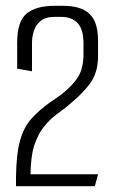

<svg xmlns="http://www.w3.org/2000/svg" viewBox="-20 -640 391 660"><path d="M35 0V-31Q36 -111 49 -157Q62 -203 88 -232Q114 -261 153 -289Q163 -296 173 -302.5Q183 -309 192 -316Q232 -348 249.5 -377.5Q267 -407 267 -454V-489Q267 -540 246.5 -561Q226 -582 191 -582H168Q136 -582 119 -567.5Q102 -553 96 -532.5Q90 -512 90 -494V-395L39 -404V-493Q39 -566 71 -593Q103 -620 168 -620H198Q258 -620 287.5 -592.5Q317 -565 317 -501V-447Q317 -392 291.5 -356Q266 -320 222 -284Q211 -274 197.5 -264Q184 -254 172 -245Q132 -213 113.5 -177.5Q95 -142 90 -107Q85 -72 85 -41H317L306 0Z"/></svg>

Font: Smooch Sans
Style: Regular
Weight: 400
Designer: Robert E. Leuschke
Foundry: Robert E. Leuschke
Version: Version 1.010; ttfautohint (v1.8.3)